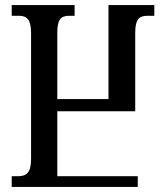

<svg xmlns="http://www.w3.org/2000/svg" viewBox="-20 -734 649 754"><path d="M26 0H521V-42H205V-297H511V-605C511 -658 526 -672 559 -672H586V-714H406V-345H205V-604C205 -657 218 -672 252 -672H273V-714H26V-672H54C86 -672 102 -657 102 -604V-110C102 -54 83 -42 50 -42H26Z"/></svg>

Font: Noto Serif Georgian ExtraCondensed Medium
Style: Regular
Weight: 500
Width: 2
Designer: Monotype Design Team, Akaki Razmadze
Foundry: Google LLC
Version: Version 2.003